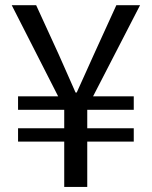

<svg xmlns="http://www.w3.org/2000/svg" viewBox="-20 -733 595 753"><path d="M231.9 0V-177.6H50.8V-229.9H231.9V-302.5H50.8V-355.1H208.1L26 -712.6H121.8L209.4 -521.4Q225.8 -484.4 242.3 -447.1Q258.9 -409.7 276.3 -370.2H280.9Q299.2 -410.1 315.7 -447.2Q332.1 -484.4 349.1 -521.4L436.3 -712.6H529.3L345 -355.1H504.6V-302.5H322.2V-229.9H504.6V-177.6H322.2V0Z"/></svg>

Font: Shanggu Sans SC VF
Style: Regular
Weight: 250
Designer: GuiWonder
Version: Version 1.021